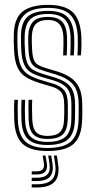

<svg xmlns="http://www.w3.org/2000/svg" viewBox="-20 -628 403 808"><path d="M179 7.5Q107.8 7.5 75.1 -22.6Q42.5 -52.8 40 -123Q39.2 -144.8 39.2 -166Q39.2 -187.2 40.5 -208H55.5Q54.2 -188.5 54.4 -166.6Q54.5 -144.8 55.2 -123.5Q57.5 -59.2 86.9 -32.2Q116.2 -5.2 179 -5.2Q248.8 -5.2 278.6 -32.6Q308.5 -60 310.5 -121Q311 -136 311.1 -144.9Q311.2 -153.8 311.1 -162.6Q311 -171.5 311 -186.2Q311 -246.8 286.1 -273.9Q261.2 -301 213 -315.2L167.2 -329Q145.2 -335.5 130.8 -343.8Q116.2 -352 108.8 -369.6Q101.2 -387.2 99.8 -421.2Q99.2 -439 98.8 -449.2Q98.2 -459.5 98.8 -475.2Q100.2 -516 118.8 -536.4Q137.2 -556.8 182.2 -556.8Q221.2 -556.8 240.5 -537.8Q259.8 -518.8 262 -474Q262.5 -464.5 262.4 -441Q262.2 -417.5 260.8 -394.8H245.8Q247 -417.2 247.1 -440.9Q247.2 -464.5 246.8 -473.5Q244.8 -510 229.2 -527Q213.8 -544 182.2 -544Q148.2 -544 131.8 -528Q115.2 -512 114 -475Q113.5 -458.5 113.9 -447.9Q114.2 -437.2 115 -421.5Q116.5 -391.8 122.2 -376.9Q128 -362 140 -355Q152 -348 171.5 -342L216.8 -328.5Q251.5 -318 275.9 -302.1Q300.2 -286.2 313.2 -258.9Q326.2 -231.5 326.2 -186.2Q326.2 -171.2 326.4 -162.2Q326.5 -153.2 326.4 -144.5Q326.2 -135.8 325.5 -120.8Q323.5 -54.8 291 -23.6Q258.5 7.5 179 7.5ZM179 -17.8Q124 -17.8 98.2 -42Q72.5 -66.2 70.2 -124.2Q69.5 -145 69.5 -166.6Q69.5 -188.2 70.5 -208H85.5Q84.5 -188.2 84.6 -167.1Q84.8 -146 85.5 -124.8Q87.2 -73 109.8 -51.9Q132.2 -30.8 179 -30.8Q230.8 -30.8 254.6 -51.5Q278.5 -72.2 280 -122Q280.8 -140 280.6 -153.9Q280.5 -167.8 280.5 -186.2Q280.5 -237 261.1 -257.9Q241.8 -278.8 205.5 -289.5L159 -303Q130.5 -311.5 111.2 -322.6Q92 -333.8 81.8 -356.1Q71.5 -378.5 69.2 -420.8Q68.5 -436.8 68.4 -450Q68.2 -463.2 68.2 -475.5Q68.5 -533 96 -557.6Q123.5 -582.2 182.2 -582.2Q239.5 -582.2 264.2 -556.1Q289 -530 292 -476Q293 -462.5 292.6 -438.4Q292.2 -414.2 290.5 -394.8H275.8Q277 -414 277.2 -439.9Q277.5 -465.8 277 -474.2Q274.5 -525.5 251.8 -547.4Q229 -569.2 182.2 -569.2Q130.2 -569.2 107.6 -547Q85 -524.8 83.8 -476.2Q83.2 -458.2 83.6 -447.6Q84 -437 84.8 -421Q86.2 -383 94.9 -363Q103.5 -343 120.4 -333.4Q137.2 -323.8 163 -316L209.2 -302.2Q252.5 -289.5 274.2 -265.4Q296 -241.2 296 -186.2Q296 -171 296 -156.4Q296 -141.8 295.2 -121.5Q293.2 -66.8 266.9 -42.2Q240.5 -17.8 179 -17.8ZM179 -43.2Q140 -43.2 121 -61.6Q102 -80 100.5 -125.2Q100 -148 99.8 -167.4Q99.5 -186.8 100.5 -208H115.5Q114.5 -186.5 114.8 -167.9Q115 -149.2 115.8 -125.8Q117 -88.2 131.8 -72.1Q146.5 -56 179 -56Q215 -56 231.5 -71Q248 -86 249.5 -122.2Q250.8 -144.5 250.5 -155.2Q250.2 -166 250.2 -186.2Q250.2 -224.2 237.6 -239.9Q225 -255.5 197.8 -263.5L150.2 -277.5Q113 -288.8 89 -303.6Q65 -318.5 53 -345.6Q41 -372.8 39 -420.5Q38 -440.8 37.9 -452Q37.8 -463.2 38 -477.2Q38 -548.8 73.5 -578.1Q109 -607.5 182.2 -607.5Q253.2 -607.5 285.5 -577.1Q317.8 -546.8 322.2 -477.2Q323 -465.5 322.8 -440.5Q322.5 -415.5 320.5 -394.8H305.8Q307.5 -416.5 307.6 -440.9Q307.8 -465.2 307 -476.8Q303.5 -539 274.8 -566.9Q246 -594.8 182.2 -594.8Q113.8 -594.8 83.5 -566.5Q53.2 -538.2 53.2 -475.8Q53 -463.8 53.1 -451.4Q53.2 -439 54.2 -420.8Q56.8 -375.2 68 -350.5Q79.2 -325.8 100.8 -313Q122.2 -300.2 154.8 -290.5L201.8 -276.5Q234.8 -266.8 250.1 -248.1Q265.5 -229.5 265.5 -186.2Q265.5 -171.5 265.5 -162.6Q265.5 -153.8 265.5 -145.1Q265.5 -136.5 264.8 -121.5Q263.2 -81.2 244.1 -62.2Q225 -43.2 179 -43.2ZM206.8 26.5H219.2L224.5 61.2Q232 112 210.1 136.5Q188.2 161 134.8 161H113.5V147.5H134.8Q181 147.5 199.8 126.4Q218.5 105.2 212 61.2ZM159.5 26.5H171.5L176.8 57.8Q181 81.8 170.5 94Q160 106.2 134.8 106.2H113.5V93H134.8Q153 93 160.1 84.1Q167.2 75.2 164.5 57.8ZM182.8 26.5H195.5L200.8 59.5Q206.5 96.8 190.5 115.2Q174.5 133.8 134.8 133.8H113.5V120H134.8Q167.2 120 180.1 105.2Q193 90.5 188 59.5Z"/></svg>

Font: Big Shoulders Inline Text Thin
Style: Regular
Weight: 400
Version: Version 2.002